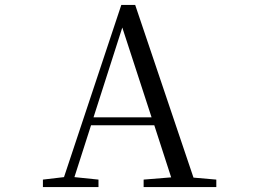

<svg xmlns="http://www.w3.org/2000/svg" viewBox="-20 -754 1040 774"><path d="M473 -643 591 -281H357ZM559 0H852V-30L760 -38L525 -734H469L238 -40L153 -30V0H377V-30L280 -40L347 -249H602L670 -39L559 -30Z"/></svg>

Font: Harano Aji Mincho
Style: Regular
Weight: 400
Foundry: Masamichi Hosoda
Version: HaranoAjiMincho-Regular version 20230610;ttx 4.39.4